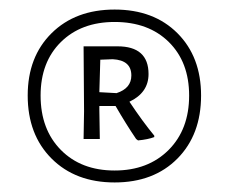

<svg xmlns="http://www.w3.org/2000/svg" viewBox="-20 -722 479 402"><path d="M401 -522Q401 -440 351.5 -390Q302 -340 220 -340Q138 -340 88 -390Q38 -440 38 -522Q38 -603 88 -652.5Q138 -702 220 -702Q302 -702 351.5 -652.5Q401 -603 401 -522ZM220 -676Q150 -676 107.5 -634Q65 -592 65 -522Q65 -451 107.5 -408Q150 -365 220 -365Q290 -365 333 -408Q376 -451 376 -522Q376 -592 333.5 -634Q291 -676 220 -676ZM226 -625Q291 -625 291 -567Q291 -528 251 -509Q279 -467 303 -438V-435Q290 -430 269 -428L265 -431Q244 -462 222 -500H188V-493L189 -431H155L156 -489L155 -625ZM216 -598 190 -597 188 -529 224 -527Q255 -537 255 -564Q255 -596 216 -598Z"/></svg>

Font: Alegreya Sans
Style: Italic
Weight: 400
Italic angle: -7°
Designer: Juan Pablo del Peral
Foundry: Huerta Tipografica
Version: Version 2.007